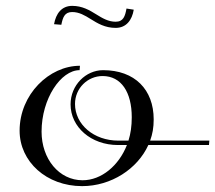

<svg xmlns="http://www.w3.org/2000/svg" viewBox="-20 -629 733 654"><path d="M252.4 -405C147.3 -405 46.8 -307.2 46.8 -183.9C46.8 -78.2 138.7 5 259.6 5C358.8 5 448.3 -53.7 485.3 -135H691.8L693.1 -150H491.4C499.5 -172.4 503.5 -194.3 503.5 -222.3C503.5 -323.8 439.2 -390 331.1 -390C272.4 -390 220.4 -339 220.4 -273.6C220.4 -196.1 290.2 -135 381.8 -135H412.3C384.8 -64.9 325.6 -15 261.3 -15C181.2 -15 121.6 -87.6 121.6 -180.6C121.6 -293 187.3 -390 251.1 -390ZM417.6 -150H383.1C299.4 -150 235.5 -205.1 235.5 -274.9C235.5 -328.7 278.8 -370 329.4 -370C393.1 -370 428.8 -314.9 428.8 -229.5C428.8 -199.7 425.1 -174 417.6 -150ZM164.1 -546.6 188.9 -544.6C194 -569.9 200.1 -588 225.9 -588C249.6 -588 268.8 -576.6 289 -564C312.4 -549.4 337.8 -534 373.9 -534C410 -534 429.7 -560.4 435.6 -596L410.9 -599.9C406.1 -573.9 400.4 -555 373.9 -555C349 -555 328.9 -567 308 -580C284.9 -594.4 260.1 -609 225.9 -609C189.6 -609 170.4 -582.3 164.1 -546.6Z"/></svg>

Font: Galberik
Style: Regular
Weight: 400
Designer: Gluk
Foundry: Gluk
Version: Version 0.50